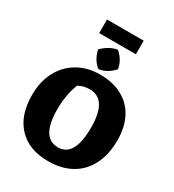

<svg xmlns="http://www.w3.org/2000/svg" viewBox="-237 -1149 1178 1297"><g transform="rotate(30 352.0 -501.0)"><path d="M342 13Q193 13 109.5 -75Q26 -163 26 -320Q26 -428 68.5 -506.5Q111 -585 185.5 -627.5Q260 -670 357 -670Q457 -670 529.5 -631Q602 -592 640.5 -518.5Q679 -445 679 -344Q679 -232 638.5 -152Q598 -72 522.5 -29.5Q447 13 342 13ZM354 -101Q482 -101 482 -329Q482 -549 345 -549Q300 -549 258 -527Q222 -433 222 -324Q222 -101 354 -101ZM210 -909V-1015H496V-909ZM376 -875Q431 -828 442 -761Q421 -736 390 -717.5Q359 -699 327 -696Q301 -715 283 -746Q265 -777 259 -810Q281 -834 312 -852Q343 -870 376 -875Z"/></g></svg>

Font: Piazzolla ExtraBold
Style: Regular
Weight: 800
Designer: Juan Pablo del Peral
Foundry: Huerta Tipografica
Version: Version 1.330